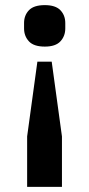

<svg xmlns="http://www.w3.org/2000/svg" viewBox="-20 -554 349 750"><path d="M222 176H86V-21L126 -313H182L222 -21ZM155 -372Q112 -372 93 -392.5Q74 -413 74 -443V-464Q74 -494 93 -514Q112 -534 155 -534Q197 -534 216 -514Q235 -494 235 -464V-443Q235 -413 216 -392.5Q197 -372 155 -372Z"/></svg>

Font: IBM Plex Sans SemiBold
Style: Regular
Weight: 600
Designer: Mike Abbink, Paul van der Laan, Pieter van Rosmalen
Foundry: Bold Monday
Version: Version 3.201